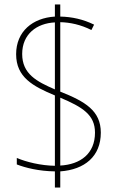

<svg xmlns="http://www.w3.org/2000/svg" viewBox="-20 -779 545 857"><path d="M225 -14V58H249V-14C358 -22 430 -81 430 -187C430 -285 360 -326 249 -370V-680C293 -679 340 -669 388 -645L400 -669C351 -693 301 -704 249 -705V-759H225V-705C126 -699 52 -639 52 -537C52 -434 127 -394 225 -353V-39C162 -40 97 -56 55 -74V-45C94 -30 153 -15 225 -14ZM225 -679V-380C144 -415 79 -449 79 -538C79 -627 144 -675 225 -679ZM249 -40V-343C348 -301 404 -267 404 -187C404 -93 339 -45 249 -40Z"/></svg>

Font: Noto Sans Gujarati SemiCondensed Thin
Style: Regular
Weight: 100
Width: 4
Designer: Jelle Bosma - Monotype Design Team, Universal Thirst
Foundry: Monotype Imaging Inc.
Version: Version 2.106